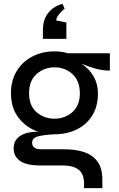

<svg xmlns="http://www.w3.org/2000/svg" viewBox="-20 -776 619 998"><path d="M417 202V179Q417 128 388.5 106Q360 84 307 84H190Q116 84 83.5 60Q51 36 51 -4Q51 -37 69.5 -56.5Q88 -76 117 -84Q146 -92 179 -91Q117 -112 77 -163Q37 -214 37 -292Q37 -358 67 -407Q97 -456 148.5 -482.5Q200 -509 264 -509Q301 -509 333 -499H551V-409Q513 -409 474 -420Q435 -431 404 -445Q444 -418 466.5 -379Q489 -340 489 -290Q489 -223 459.5 -175.5Q430 -128 378.5 -103Q327 -78 264 -78Q207 -75 177 -67Q147 -59 147 -33Q147 -18 158.5 -9Q170 0 193 0H315Q372 0 416.5 14.5Q461 29 486.5 63.5Q512 98 512 158V202ZM264 -159Q317 -159 356 -193Q395 -227 395 -291Q395 -356 356.5 -391Q318 -426 264 -426Q209 -426 170 -391Q131 -356 131 -291Q131 -227 170 -193Q209 -159 264 -159ZM305 -756 316 -731Q302 -720 287.5 -702.5Q273 -685 272 -670L325 -659V-574H203V-619Q203 -673 230 -708Q257 -743 305 -756Z"/></svg>

Font: Syne Medium
Style: Regular
Weight: 500
Designer: Lucas Descroix
Foundry: Bonjour Monde
Version: Version 2.200; ttfautohint (v1.8.4)